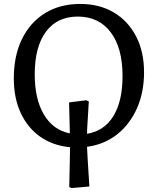

<svg xmlns="http://www.w3.org/2000/svg" viewBox="-20 -734 800 973"><path d="M343 219 331 214Q333 149 333.5 96Q334 43 335 12Q248 4 184 -41Q120 -86 85 -161.5Q50 -237 50 -336Q50 -452 91.5 -536.5Q133 -621 208.5 -667.5Q284 -714 387 -714Q484 -714 556.5 -671Q629 -628 669.5 -550Q710 -472 710 -368Q710 -266 674 -185Q638 -104 573.5 -53Q509 -2 421 10Q422 33 424 68Q426 103 428.5 140.5Q431 178 433 211ZM421 -56Q508 -70 554.5 -145.5Q601 -221 601 -349Q601 -491 541 -570.5Q481 -650 374 -650Q270 -650 213 -573.5Q156 -497 156 -357Q156 -232 202.5 -153.5Q249 -75 334 -58Q333 -97 332 -136.5Q331 -176 330 -215L417 -226L430 -220Q427 -166 425 -135Q423 -104 422 -86.5Q421 -69 421 -56Z"/></svg>

Font: Text Regular
Style: Regular
Weight: 400
Designer: Latin by Veronika Burian and Jose Scaglione. Greek by Irene Vlachou. Cyrillic by Vera Evstafieva.
Foundry: TypeTogether
Version: Version 3.002